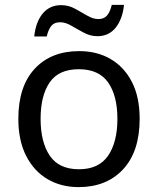

<svg xmlns="http://www.w3.org/2000/svg" viewBox="-20 -755 645 785"><path d="M551 -269Q551 -136 483.5 -63Q416 10 301 10Q230 10 174.5 -22.5Q119 -55 87 -117.5Q55 -180 55 -269Q55 -402 122 -474Q189 -546 304 -546Q377 -546 432.5 -513.5Q488 -481 519.5 -419.5Q551 -358 551 -269ZM146 -269Q146 -174 183.5 -118.5Q221 -63 303 -63Q384 -63 422 -118.5Q460 -174 460 -269Q460 -364 422 -418Q384 -472 302 -472Q220 -472 183 -418Q146 -364 146 -269ZM120 -606Q126 -665 154.5 -699.5Q183 -734 230 -734Q260 -734 286.5 -719.5Q313 -705 337 -691Q361 -677 382 -677Q405 -677 417.5 -691.5Q430 -706 437 -735H487Q481 -677 453 -642Q425 -607 378 -607Q350 -607 323.5 -621Q297 -635 272.5 -649.5Q248 -664 226 -664Q202 -664 190 -649.5Q178 -635 171 -606Z"/></svg>

Font: Noto Sans Saurashtra
Style: Regular
Weight: 400
Designer: Monotype Design Team
Foundry: Monotype Imaging Inc.
Version: Version 2.001; ttfautohint (v1.8.4.7-5d5b)